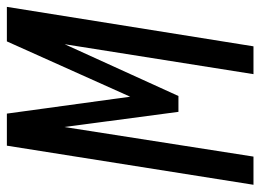

<svg xmlns="http://www.w3.org/2000/svg" viewBox="-120 -622 740 545"><g transform="rotate(-90 249.5 -350.0)"><path d="M-3 0 108 -700H199L247 -350L404 -700H502L390 0H311L396 -536L249 -213H204L161 -537L77 0Z"/></g></svg>

Font: Georama Condensed Medium
Style: Italic
Weight: 500
Width: 3
Italic angle: -9°
Designer: Jean-Baptiste Levee
Foundry: Production Type
Version: Version 1.000